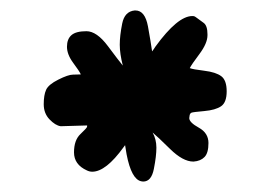

<svg xmlns="http://www.w3.org/2000/svg" viewBox="-20 -488 521 371"><path d="M148.4 -245.6C148.4 -245.3 148.4 -244.4 148.2 -242.9C148 -241.5 143.8 -236.8 135.5 -229C127.2 -221.2 123 -209.4 123 -193.6C123 -177.8 131.3 -166.2 147.9 -158.7C151.2 -157.1 154.6 -156.2 158.2 -156.2C175.8 -156.2 196 -172 218.8 -203.6L221.7 -207.5L224.6 -189.9C230.8 -157.7 240.2 -140.3 252.9 -137.7C253.9 -137.7 255 -137.5 256.3 -137.2H256.8C267.3 -137.2 274.1 -145.3 277.3 -161.6C280.6 -178.2 282.2 -191.9 282.2 -202.6C282.2 -213.4 279.8 -223.1 274.9 -231.9C280.8 -227.1 292 -216.5 308.6 -200.2C325.2 -183.9 340.2 -175.8 353.5 -175.8H354C363.1 -176.4 370.2 -179.4 375.2 -184.6C380.3 -189.8 382.8 -198.8 382.8 -211.7C382.8 -224.5 376.6 -234.4 364.3 -241.2C351.9 -248 345.7 -254.2 345.7 -259.8C345.7 -260.7 345.9 -262.5 346.4 -265.1C346.9 -267.7 348.1 -269.4 350.1 -270.3C352.1 -271.1 360.3 -272.1 374.8 -273.4C389.2 -274.7 400.1 -277.8 407.2 -282.7C414.4 -287.6 418 -297.2 418 -311.5C418 -325.8 414.5 -335.6 407.5 -340.8C400.5 -346 389.6 -349.5 374.8 -351.3C359.9 -353.1 350.6 -354.8 346.7 -356.4C349 -361 355.2 -370.1 365.5 -383.8C375.7 -397.5 380.9 -409.5 380.9 -419.9V-421.9C380.9 -432.9 378.4 -440.3 373.5 -443.8C368.7 -447.4 365.4 -449.8 363.8 -450.9C362.1 -452.1 361 -452.9 360.4 -453.4C359.7 -453.9 358.8 -454.5 357.7 -455.3C356.5 -456.1 355.5 -456.6 354.5 -456.8C353.5 -456.9 352.5 -457 351.6 -457C332.7 -457 308.9 -437.3 280.3 -397.9C278.3 -394.7 276.2 -391.6 273.9 -388.7C272.3 -400.4 269.6 -416.5 265.9 -437C262.1 -457.5 254.1 -467.8 241.7 -467.8H240.2C227.2 -466.5 219.2 -458 216.1 -442.4C213 -426.8 211.4 -413.2 211.4 -401.6C211.4 -390.1 213.4 -376.6 217.3 -361.3C212.4 -367.2 202.8 -379.7 188.5 -398.9C174.2 -418.1 160.3 -427.7 147 -427.7C133.6 -427.7 124 -425.2 118.2 -420.2C112.3 -415.1 109.4 -407.6 109.4 -397.7C109.4 -387.8 113.4 -377.4 121.3 -366.7C129.3 -356 134.3 -348.5 136.2 -344.2L121.1 -343.8C114.9 -343.8 105.5 -340.6 92.8 -334.2C80.1 -327.9 72.2 -321.3 69.1 -314.5C66 -307.6 64.5 -298.3 64.5 -286.6C64.5 -274.9 68.2 -265.1 75.7 -257.3C83.2 -249.5 90.3 -245.1 97.2 -244.1Z"/></svg>

Font: Drukaatie burti
Style: Regular
Weight: 400
Version: Version 0.14.4